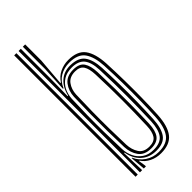

<svg xmlns="http://www.w3.org/2000/svg" viewBox="-258 -844 895 895"><g transform="rotate(-45 189.5 -396.5)"><path d="M53.7 0V-800H68.2V0ZM82.7 0V-800H97.2V-606.4L95.4 -489.7H98.8Q108.9 -534.1 136.9 -558.6Q164.9 -583.2 205.7 -582.5Q257.5 -581.7 278.3 -553.2Q299.1 -524.8 302.1 -470Q304.9 -411 305.8 -354.5Q306.7 -298 305.8 -242.5Q304.9 -187.1 302.1 -131Q298.9 -74.4 278.5 -45.6Q258 -16.8 209.4 -16.8Q163.2 -16.8 133.5 -44.3Q103.9 -71.9 97.2 -115.8L93.8 -115.8L97.2 0ZM202.8 -28.8Q247.9 -28.8 266.7 -54.2Q285.5 -79.6 287.8 -132.2Q290.8 -214.2 291 -294.5Q291.2 -374.8 287.6 -471.4Q285.3 -523.2 265.7 -546.8Q246 -570.4 203.5 -570.4Q170.7 -570.4 148.4 -556.5Q126.1 -542.6 114.1 -519.2Q102.2 -495.8 100.6 -467.4Q98.4 -412.6 97.6 -358.9Q96.9 -305.1 97.7 -249.9Q98.5 -194.7 100.6 -135.7Q101.7 -108.2 113.3 -83.8Q124.8 -59.4 147.1 -44.1Q169.4 -28.8 202.8 -28.8ZM199.4 -41.3Q155.5 -41.3 135.7 -68.8Q116 -96.3 114.3 -135.8Q112.6 -188.1 111.8 -243.6Q111.1 -299 111.7 -355.5Q112.4 -411.9 114.3 -466.6Q115.9 -504.2 136.8 -531.5Q157.7 -558.8 201.4 -558.8Q241.2 -558.8 256.5 -535.9Q271.7 -513.1 273.3 -469.9Q275.2 -411.1 276 -355.9Q276.7 -300.7 276.1 -245.7Q275.5 -190.7 273.3 -131.4Q271.7 -85.3 255 -63.3Q238.3 -41.3 199.4 -41.3ZM199.2 -53.4Q231.4 -53.4 244.5 -72.8Q257.5 -92.3 258.8 -131.4Q261.9 -216.4 262.1 -295.3Q262.4 -374.2 258.8 -469.6Q257.3 -508.1 244.9 -527.4Q232.5 -546.6 201.2 -546.6Q165.1 -546.6 147.7 -523.1Q130.3 -499.5 128.8 -466.4Q126.8 -412.2 126.1 -356.7Q125.4 -301.2 126.1 -245.8Q126.8 -190.3 128.8 -135.9Q130.2 -103.1 146 -78.2Q161.7 -53.4 199.2 -53.4ZM215.9 7.2Q185.2 7.2 159.7 -5.3Q134.2 -17.9 119.7 -40.2H116.7L122 -6.7L122.2 0H108.2L102.2 -74H105.5Q117.8 -44 146.5 -24.4Q175.2 -4.8 212.9 -4.8Q267.4 -4.8 290.1 -36.7Q312.8 -68.6 316.4 -131.1Q319.2 -187 320.1 -241.5Q321 -296 320.2 -352.5Q319.4 -409.1 316.3 -470.3Q313.1 -529.4 290.7 -562Q268.3 -594.7 211.1 -594.7Q176.5 -594.7 149.1 -578.3Q121.6 -561.9 108.1 -529H104.3L110.7 -653.6V-800H126V-694.3L114.8 -556.6H118.3Q134.2 -581.5 160.5 -594.2Q186.7 -606.8 215.9 -606.8Q276.4 -606.8 301.7 -572.4Q327 -538.1 330.8 -469.8Q333.6 -409.9 334.5 -352.5Q335.4 -295.1 334.5 -239.9Q333.7 -184.6 330.8 -130.8Q326.6 -59.5 300.1 -26.1Q273.7 7.2 215.9 7.2Z"/></g></svg>

Font: Big Shoulders Inline Display SC Thin
Style: Regular
Weight: 100
Designer: Patric King
Foundry: XO Type Co
Version: Version 2.002